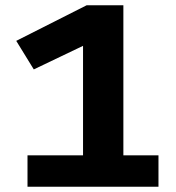

<svg xmlns="http://www.w3.org/2000/svg" viewBox="-20 -713 672 733"><path d="M42 -557 311 -693H451V-120H585V0H85V-120H297V-538L109 -448Z"/></svg>

Font: Fix15 Mono
Style: Bold
Weight: 700
Designer: Carrois Corporate & Edenspiekermann AG
Foundry: Carrois Corporate GbR & Edenspiekermann AG
Version: Version 3.206